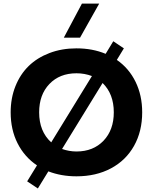

<svg xmlns="http://www.w3.org/2000/svg" viewBox="-20 -982 860 1080"><path d="M410.2 9.8Q324.2 9.8 252 -18.1L192.9 78.1L132.8 38.1L188 -51.8Q117.7 -99.1 78.9 -175.8Q40 -252.4 40 -350.1Q40 -430.2 66.9 -497.3Q93.8 -564.5 141.8 -611.1Q189.9 -657.7 258.8 -683.8Q327.6 -710 410.2 -710Q500.5 -710 574.2 -679.2L617.2 -750L676.8 -710L637.2 -645Q705.1 -598.1 742.4 -522Q779.8 -445.8 779.8 -350.1Q779.8 -243.2 733.9 -161.4Q688 -79.6 604 -34.9Q520 9.8 410.2 9.8ZM410.2 -129.9Q504.4 -129.9 562.3 -190.4Q620.1 -251 620.1 -350.1Q620.1 -453.6 557.1 -515.1L329.1 -144Q369.1 -129.9 410.2 -129.9ZM338.9 -770 440.9 -961.9H538.1L430.2 -770ZM200.2 -350.1Q200.2 -242.7 268.1 -181.2L497.1 -554.2Q455.6 -569.8 410.2 -569.8Q315.4 -569.8 257.8 -509.5Q200.2 -449.2 200.2 -350.1Z"/></svg>

Font: Gully
Style: Bold
Weight: 700
Designer: jaikishan Patel
Foundry: MagicType
Version: Version 1.000;Glyphs 3.2 (3242)